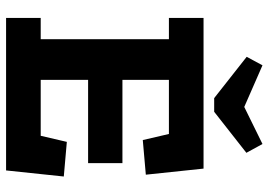

<svg xmlns="http://www.w3.org/2000/svg" viewBox="-146 -738 884 632"><g transform="rotate(90 296.0 -422.0)"><path d="M483 -791 348 -685H303L167 -792L195 -844L332 -784L454 -844ZM541 0H39V-114H109V-536H39V-650H535L555 -460L441 -450L421 -536H243V-383H517V-270H243V-114H427L447 -200L561 -190Z"/></g></svg>

Font: Zilla Slab Bold
Style: Bold
Weight: 700
Designer: Typotheque.com
Foundry: Typotheque type foundry
Version: Version 1.1; 2017; ttfautohint (v1.6)